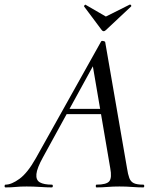

<svg xmlns="http://www.w3.org/2000/svg" viewBox="-58 -816 680 836"><path d="M-34 0Q-38 0 -38 -6Q-38 -12 -34 -12Q-8 -12 27 -37.5Q62 -63 98 -127L382 -635Q384 -639 391.5 -637.5Q399 -636 400 -633L495 -84Q499 -57 505 -41Q511 -25 524.5 -18.5Q538 -12 566 -12Q570 -12 570 -6Q570 0 566 0Q542 0 517 -2Q492 -4 462 -4Q433 -4 410 -2Q387 0 362 0Q359 0 359 -6Q359 -12 362 -12Q406 -12 418 -27Q430 -42 422 -84L344 -541L378 -585L129 -131Q103 -84 100.5 -58Q98 -32 115.5 -22Q133 -12 168 -12Q172 -12 172 -6Q172 0 167 0Q147 0 117 -2Q87 -4 58 -4Q29 -4 10.5 -2Q-8 0 -34 0ZM215 -319 231 -342H418L420 -319ZM385 -685 308 -788Q307 -790 310.5 -793.5Q314 -797 315 -795L403 -744L507 -796Q510 -797 512.5 -793.5Q515 -790 513 -788L403 -685Q393 -675 385 -685Z"/></svg>

Font: Cormorant Light Medium
Style: Italic
Weight: 500
Italic angle: -10°
Version: Version 4.000